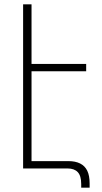

<svg xmlns="http://www.w3.org/2000/svg" viewBox="-20 -780 474 889"><path d="M87 0V-760H126V0ZM106 -484H379V-450H106ZM87 0V-34H297Q329 -34 351 -23Q373 -12 384 10.5Q395 33 395 69V89H356V72Q356 34 340 17Q324 0 293 0Z"/></svg>

Font: Noto Sans Armenian ExtraLight
Style: Regular
Weight: 250
Designer: Monotype Design Team
Foundry: Monotype Imaging Inc.
Version: Version 2.007